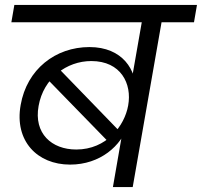

<svg xmlns="http://www.w3.org/2000/svg" viewBox="-20 -760 820 780"><path d="M519.1 0 636.3 -669.6H768.1L780.2 -740H38.3L26.2 -669.6H555.9L513 -424.4L530.8 -387C535.9 -474.1 478.7 -568.8 343.4 -568.8C205.3 -568.8 89.1 -478.6 63.9 -333.4C37.9 -188.1 130.8 -91.3 264.6 -91.3C387.5 -91.3 473.4 -168.1 500.2 -252.6L481.4 -246.1L438.7 0ZM289.8 -152.6C189.7 -152.6 116.5 -218 136.8 -329.6C156.5 -441.9 250.3 -512 350.9 -512C471.5 -512 516.7 -419.5 500.7 -331.6C486.2 -248.9 413.1 -152.6 289.8 -152.6ZM478.1 -213.9 203.6 -497.3 157.1 -454.1 434.8 -168.9Z"/></svg>

Font: Poppins Devanagari Thin
Style: Italic
Weight: 100
Italic angle: -10°
Designer: Ninad Kale (Devanagari), Jonny Pinhorn (Latin)
Foundry: Indian Type Foundry
Version: 4.005